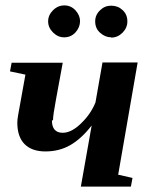

<svg xmlns="http://www.w3.org/2000/svg" viewBox="-20 -691 564 710"><path d="M176 -246H172Q172 -200 212 -200Q244 -200 279 -234Q315 -268 333 -312L359 -460H489L417 -45L470 -33L464 -1H279L319 -227Q282 -179 241 -155Q200 -131 148 -131Q98 -131 71 -158Q44 -185 44 -238Q44 -248 47 -265Q50 -282 74 -415L17 -427L23 -459H212L187 -323Q176 -265 176 -246ZM391 -552V-553Q369 -553 350 -570Q332 -586 332 -612Q332 -636 350 -653Q367 -670 391 -670Q416 -670 433 -654Q451 -638 451 -612Q451 -588 433 -570Q415 -552 391 -552ZM218 -553H217Q194 -553 176 -571Q158 -589 158 -612Q158 -635 176 -653Q194 -671 218 -671Q242 -671 259 -653Q276 -634 276 -613Q276 -590 259 -571Q242 -553 218 -553Z"/></svg>

Font: Libra Serif Modern
Style: Bold Italic
Weight: 700
Italic angle: -12°
Designer: Stefan Peev, Context Ltd
Foundry: Stefan Peev, Context Ltd
Version: Version 1.000